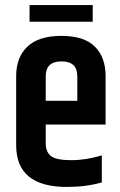

<svg xmlns="http://www.w3.org/2000/svg" viewBox="-20 -734 474 760"><path d="M44 -159V-433Q44 -507 88.5 -549.5Q133 -592 223 -592Q313 -592 355.5 -549.5Q398 -507 398 -433V-241H161V-168Q161 -132 182 -116Q203 -100 262 -100Q321 -100 383 -119V-12Q321 6 245 6Q44 6 44 -159ZM161 -335H286V-432Q286 -491 223.5 -491Q161 -491 161 -432ZM347 -714V-648H97V-714Z"/></svg>

Font: Khand SemiBold
Style: Regular
Weight: 600
Designer: Devanagari: Sanchit Sawaria, Jyotish Sonowal; Latin: Satya Rajpurohit
Foundry: Indian Type Foundry
Version: Version 1.101;PS 1.0;hotconv 1.0.78;makeotf.lib2.5.61930; tt